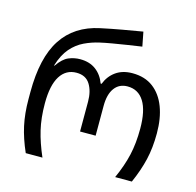

<svg xmlns="http://www.w3.org/2000/svg" viewBox="-110 -885 1023 1000"><g transform="rotate(15 401.0 -385.0)"><path d="M114 0Q83 -70 69 -134Q55 -198 55 -276V-314Q55 -499 121 -600Q187 -701 320 -729Q376 -741 432 -751Q488 -761 542 -770L557 -693Q522 -688 480.5 -681.5Q439 -675 401 -668.5Q363 -662 337 -656Q296 -647 257 -628.5Q218 -610 187.5 -575Q157 -540 138 -479H141Q170 -521 200 -533.5Q230 -546 262 -546Q313 -546 347 -520.5Q381 -495 397 -451H402Q419 -495 455 -520.5Q491 -546 544 -546Q611 -546 656 -512Q701 -478 724 -417.5Q747 -357 747 -276Q747 -198 732 -134Q717 -70 686 0H596Q628 -71 642.5 -134.5Q657 -198 657 -277Q657 -374 626 -423.5Q595 -473 537 -473Q492 -473 467 -439Q442 -405 442 -343V-182H358V-343Q358 -399 335 -436Q312 -473 262 -473Q205 -473 174 -423.5Q143 -374 143 -277Q143 -198 158 -134.5Q173 -71 204 0Z"/></g></svg>

Font: Go Noto Current
Style: Regular
Weight: 400
Designer: Monotype Design Team
Foundry: Monotype Imaging Inc.
Version: Version 2.007; ttfautohint (v1.8) -l 8 -r 50 -G 200 -x 14 -D